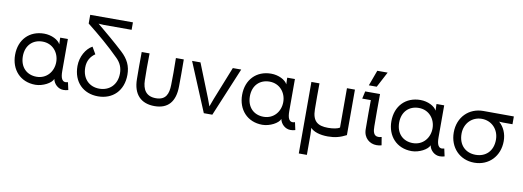

<svg xmlns="http://www.w3.org/2000/svg" viewBox="-69 -1168 4968 1824"><g transform="rotate(10 2415.0 -256.5)"><path d="M278 -65C183 -65 117 -130 117 -235C117 -339 183 -404 278 -404C376 -404 439 -326 439 -235C439 -143 376 -65 278 -65ZM42 -235C42 -93 134 12 280 12C352 12 434 -32 449 -74C458 -26 501 14 551 14C569 14 580 12 598 7L582 -66C524 -48 510 -96 510 -161V-470H436V-458L438 -406C418 -447 351 -481 280 -481C138 -481 42 -382 42 -235Z M679 -649C795 -557 896 -472 995 -373C1035 -333 1054 -289 1054 -233C1054 -124 982 -57 885 -57C788 -57 719 -124 719 -233C719 -297 748 -342 792 -372L753 -439C692 -406 644 -323 644 -233C644 -78 744 17 885 17C1026 17 1126 -78 1126 -233C1126 -318 1095 -381 1029 -442C946 -519 861 -590 772 -664L821 -661H1091V-733H679Z M1298 -470H1222C1221 -336 1221 -314 1222 -210C1223 -61 1300 15 1430 15C1560 15 1627 -62 1628 -210C1629 -314 1629 -336 1628 -470H1552C1554 -336 1554 -314 1552 -210C1550 -125 1527 -61 1430 -61C1333 -61 1300 -125 1298 -210C1296 -314 1296 -336 1298 -470Z M2182 -470H2101L1973 -149L1945 -73L1917 -149L1789 -470H1708L1904 0H1986Z M2468 -65C2373 -65 2307 -130 2307 -235C2307 -339 2373 -404 2468 -404C2566 -404 2629 -326 2629 -235C2629 -143 2566 -65 2468 -65ZM2232 -235C2232 -93 2324 12 2470 12C2542 12 2624 -32 2639 -74C2648 -26 2691 14 2741 14C2759 14 2770 12 2788 7L2772 -66C2714 -48 2700 -96 2700 -161V-470H2626V-458L2628 -406C2608 -447 2541 -481 2470 -481C2328 -481 2232 -382 2232 -235Z M3202 -470V-90C3184 -77 3139 -68 3090 -68C2989 -68 2938 -105 2937 -220C2936 -305 2936 -385 2937 -470H2859V220H2937V24L2934 -40C2964 -7 3025 13 3102 13C3171 13 3221 -1 3279 -31V-470Z M3571 14C3584 14 3602 13 3620 7L3607 -71C3590 -66 3582 -66 3575 -66C3529 -66 3521 -111 3521 -159C3520 -269 3520 -348 3521 -470H3378L3362 -398H3445C3444 -305 3444 -251 3445 -118C3445 -31 3508 14 3571 14ZM3402 -533H3478L3557 -683H3457Z M3908 -65C3813 -65 3747 -130 3747 -235C3747 -339 3813 -404 3908 -404C4006 -404 4069 -326 4069 -235C4069 -143 4006 -65 3908 -65ZM3672 -235C3672 -93 3764 12 3910 12C3982 12 4064 -32 4079 -74C4088 -26 4131 14 4181 14C4199 14 4210 12 4228 7L4212 -66C4154 -48 4140 -96 4140 -161V-470H4066V-458L4068 -406C4048 -447 3981 -481 3910 -481C3768 -481 3672 -382 3672 -235Z M4515 -406C4608 -406 4681 -335 4681 -233C4681 -124 4612 -59 4515 -59C4418 -59 4349 -124 4349 -233C4349 -335 4422 -406 4515 -406ZM4274 -233C4274 -88 4374 17 4515 17C4656 17 4756 -88 4756 -233C4756 -304 4729 -366 4681 -408L4718 -406H4810V-481C4728 -482 4637 -482 4515 -482C4378 -482 4274 -381 4274 -233Z"/></g></svg>

Font: Kreadon Medium
Style: Regular
Weight: 500
Designer: kohakuno
Foundry: StudioGnu
Version: Version 1.000;Glyphs 3.1.2 (3151)